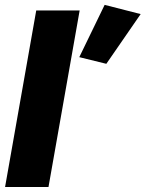

<svg xmlns="http://www.w3.org/2000/svg" viewBox="-58 -753 586 773"><path d="M-37.6 0H137.2L262.7 -710.9H87.9ZM370.1 -496.1 508.3 -696.3 363.3 -733.4 261.2 -522.9Z"/></svg>

Font: Roboto Flex Super Cond Black
Style: Italic
Weight: 900
Width: 3
Italic angle: -10°
Designer: Berlow after Robertson
Foundry: Google
Version: Version 3.200;Glyphs 3.3 (3311)